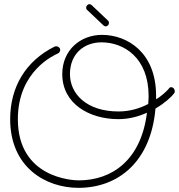

<svg xmlns="http://www.w3.org/2000/svg" viewBox="-20 -886 862 925"><path d="M732 -408C732 -413 732 -419 732 -425C732 -632 595 -718 471 -718C369 -718 280 -646 280 -529C280 -385 412 -312 550 -312C600 -312 646 -324 688 -343C660 -116 521 -17 359 -17C333 -17 66 -27 66 -312C66 -547 246 -622 258 -628C265 -631 270 -638 270 -645C270 -656 260 -663 251 -663C249 -663 244 -662 242 -661C104 -592 29 -467 29 -312C29 -79 201 19 358 19C550 19 707 -107 729 -363C770 -387 805 -417 820 -438C822 -441 822 -444 822 -447C822 -456 815 -466 804 -466C800 -466 798 -465 796 -462C786 -449 756 -421 732 -408ZM694 -385C652 -363 604 -349 551 -349C396 -349 317 -435 317 -529C317 -627 385 -682 469 -682C577 -682 696 -608 696 -423C696 -411 695 -397 694 -385ZM500 -787 422 -861C419 -864 415 -866 411 -866C403 -866 395 -858 395 -849C395 -845 396 -841 400 -838L478 -764C481 -761 485 -759 489 -759C498 -759 505 -767 505 -775C505 -780 504 -784 500 -787Z"/></svg>

Font: Sacramento
Style: Regular
Weight: 400
Designer: Astigmatic (AOETI)
Foundry: Astigmatic (AOETI)
Version: Version 1.000